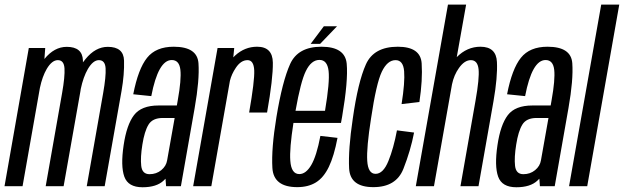

<svg xmlns="http://www.w3.org/2000/svg" viewBox="-48 -805 2698 830"><path d="M-28.5 0 76.5 -597.5H147.5L144 -550Q186.5 -602.5 240.5 -602.5Q308.5 -602.5 310.5 -543.5Q310.5 -539.5 310.5 -535.5Q316 -542.5 321.5 -549.5Q364.5 -602.5 418 -602.5Q486.5 -602.5 488.2 -543.2Q490 -484 477.5 -412.5L404.5 0H327L398 -403Q410.5 -474 408.5 -509.5Q406.5 -545 379.5 -545Q354.5 -545 332 -507Q312 -472.5 301 -420Q300.5 -416 300 -412.5L227 0H149.5L220.5 -403Q233 -474 230.8 -509.5Q228.5 -545 202 -545Q176.5 -545 154 -507Q135 -474.5 124.5 -425L49.5 0Z M670 0 667.5 -32.5Q663.5 -28 659.5 -24.5Q629 4.5 568 4.5Q506 4.5 489.5 -41.2Q473 -87 486.5 -177.5Q499.5 -265.5 531.2 -307.2Q563 -349 637.5 -349H716.5L720.5 -372Q736.5 -461 731.8 -503.2Q727 -545.5 694.5 -545.5Q636 -545.5 606 -389.5L528 -397.5Q549.5 -507.5 587.8 -555.2Q626 -603 703 -603Q805 -603 810 -531.5Q815 -460 793.5 -338L734 0ZM674.5 -112 707 -295H655.5Q611.5 -295 594 -266.2Q576.5 -237.5 567.5 -180Q558.5 -124.5 562.5 -88.2Q566.5 -52 598.5 -52Q628 -52 649.2 -69.5Q670.5 -87 674.5 -112Z M1029 -318.5Q1053 -456 1051 -500.5Q1049 -545 1022 -545Q993.5 -545 971.5 -512Q953 -484.5 946 -456L865.5 0H787L892.5 -597.5H964.5L960.5 -557Q964.5 -561 968.5 -565Q1010 -603 1063.5 -603Q1130.5 -603 1131.5 -534.2Q1132.5 -465.5 1106.5 -318.5Z M1237 4Q1134.5 4 1129.5 -79Q1124.5 -162 1147 -299Q1172.5 -453.5 1206.2 -528.2Q1240 -603 1341.5 -603Q1444 -603 1450.8 -529.5Q1457.5 -456 1431 -301Q1428.5 -285.5 1426 -273.5H1220.5Q1203 -161.5 1207 -110Q1211 -52.5 1246 -52.5Q1274.5 -52.5 1297.5 -91.5Q1320.5 -130.5 1337 -217.5L1411 -209Q1396 -130 1373.5 -83.5Q1351 -37 1317.8 -16.5Q1284.5 4 1237 4ZM1229.5 -326H1357Q1378 -451 1372.5 -498Q1367 -546 1333 -546Q1297.5 -546 1274 -497.5Q1252 -453 1229.5 -326ZM1295 -615.5 1352 -691.5H1409L1336 -615.5Z M1566 4Q1465.5 4 1461.2 -77Q1457 -158 1477 -292Q1499.5 -450.5 1533.8 -526.8Q1568 -603 1671.5 -603Q1770 -603 1774.8 -531.2Q1779.5 -459.5 1765 -364L1688 -355Q1703 -449.5 1699 -497.2Q1695 -545 1662 -545Q1626.5 -545 1602.5 -494.8Q1578.5 -444.5 1556 -293Q1536 -166.5 1539.5 -110Q1543 -53.5 1575.5 -53.5Q1608.5 -53.5 1631 -108.8Q1653.5 -164 1668 -241.5L1742 -232Q1727 -154 1695.8 -75Q1664.5 4 1566 4Z M1749.5 0 1888.5 -785H1967L1926.5 -558Q1971 -603 2029 -603Q2097 -603 2100.2 -537.2Q2103.5 -471.5 2085.5 -368.5L2020.5 0H1942.5L2007.5 -369Q2025 -467 2020.8 -506Q2016.5 -545 1987.5 -545Q1960 -545 1936 -511Q1914.5 -481 1906 -440.5L1828 0Z M2286 0 2283.5 -32.5Q2279.5 -28 2275.5 -24.5Q2245 4.5 2184 4.5Q2122 4.5 2105.5 -41.2Q2089 -87 2102.5 -177.5Q2115.5 -265.5 2147.2 -307.2Q2179 -349 2253.5 -349H2332.5L2336.5 -372Q2352.5 -461 2347.8 -503.2Q2343 -545.5 2310.5 -545.5Q2252 -545.5 2222 -389.5L2144 -397.5Q2165.5 -507.5 2203.8 -555.2Q2242 -603 2319 -603Q2421 -603 2426 -531.5Q2431 -460 2409.5 -338L2350 0ZM2290.5 -112 2323 -295H2271.5Q2227.5 -295 2210 -266.2Q2192.5 -237.5 2183.5 -180Q2174.5 -124.5 2178.5 -88.2Q2182.5 -52 2214.5 -52Q2244 -52 2265.2 -69.5Q2286.5 -87 2290.5 -112Z M2412 0 2551 -785H2629L2490.5 0Z"/></svg>

Font: Anybody Condensed Regular
Style: Italic
Weight: 400
Width: 3
Italic angle: -10°
Designer: Tyler Finck
Foundry: Etcetera Type Company
Version: Version 1.010; ttfautohint (v1.8.3) -l 8 -r 50 -G 200 -x 14 